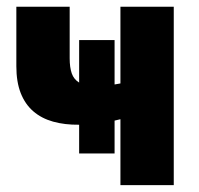

<svg xmlns="http://www.w3.org/2000/svg" viewBox="-20 -538 578 558"><path d="M485 -518.5V0H330V-191.5Q326 -190.5 321.5 -189.5Q317 -188.5 313 -187.5V-92H210V-175.5Q168 -175 134.2 -184.5Q100.5 -194 76.8 -214.5Q53 -235 40.2 -267.5Q27.5 -300 27.5 -345.5V-518.5H182.5V-368.5Q182.5 -342 188.5 -324.8Q194.5 -307.5 210 -298V-421.5H313V-292.5L330 -295.5V-518.5Z"/></svg>

Font: Lato ExtraBold
Style: Regular
Weight: 800
Designer: Lukasz Dziedzic with Adam Twardoch and Botio Nikoltchev
Foundry: tyPoland Lukasz Dziedzic
Version: Version 2.015; 2015-08-06; http://www.latofonts.com/